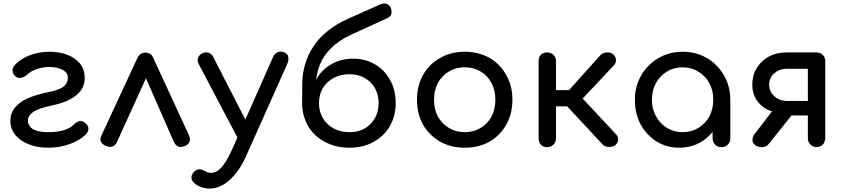

<svg xmlns="http://www.w3.org/2000/svg" viewBox="-20 -850 4881 1110"><path d="M258.8 3.9Q196.3 3.9 146.5 -15.6Q96.7 -35.2 68.4 -70.3Q40 -105.5 40 -150.4Q40 -195.3 65.4 -226.6Q90.8 -258.8 138.7 -281.2Q188.5 -302.7 255.9 -316.4Q324.2 -330.1 347.7 -349.6Q372.1 -369.1 372.1 -400.4Q372.1 -431.6 339.8 -447.3Q307.6 -462.9 265.6 -462.9Q231.4 -462.9 196.3 -452.1Q162.1 -441.4 138.7 -419.9Q124 -406.2 106.4 -401.4Q87.9 -396.5 77.1 -403.3Q57.6 -415 53.7 -433.6Q48.8 -453.1 61.5 -468.8Q91.8 -505.9 146.5 -528.3Q201.2 -550.8 266.6 -550.8Q323.2 -550.8 369.1 -533.2Q415 -515.6 442.4 -482.4Q469.7 -448.2 469.7 -398.4Q469.7 -339.8 422.9 -300.8Q376 -260.7 280.3 -240.2Q201.2 -223.6 170.9 -202.1Q140.6 -180.7 141.6 -151.4Q142.6 -120.1 171.9 -102.5Q201.2 -85.9 258.8 -85.9Q310.5 -85.9 347.7 -96.7Q383.8 -107.4 405.3 -128.9Q418.9 -143.6 436.5 -149.4Q455.1 -154.3 473.6 -137.7Q491.2 -124 491.2 -106.4Q491.2 -87.9 475.6 -72.3Q443.4 -39.1 383.8 -17.6Q325.2 3.9 258.8 3.9Z M821.3 -545.9Q835.9 -545.9 848.6 -538.1Q860.4 -530.3 867.2 -512.7Q935.5 -364.3 1073.2 -66.4Q1078.1 -54.7 1078.1 -44.9Q1078.1 -37.1 1075.2 -30.3Q1068.4 -14.6 1051.8 -6.8Q1036.1 0 1024.4 0Q1018.6 0 1013.7 -2Q997.1 -6.8 986.3 -27.3Q923.8 -168.9 798.8 -454.1Q811.5 -454.1 849.6 -454.1Q800.8 -347.7 655.3 -27.3Q646.5 -7.8 628.9 -2.9Q611.3 2.9 590.8 -6.8Q571.3 -15.6 563.5 -31.2Q560.5 -37.1 560.5 -44.9Q560.5 -54.7 566.4 -66.4Q635.7 -214.8 773.4 -512.7Q788.1 -545.9 821.3 -545.9Z M1191.4 240.2Q1172.9 240.2 1154.3 235.4Q1136.7 230.5 1118.2 219.7Q1096.7 207 1088.9 188.5Q1086.9 181.6 1086.9 174.8Q1086.9 162.1 1095.7 151.4Q1107.4 133.8 1124 129.9Q1141.6 126 1160.2 136.7Q1170.9 142.6 1180.7 146.5Q1190.4 149.4 1200.2 149.4Q1232.4 149.4 1261.7 116.2Q1291 83 1320.3 17.6Q1400.4 -162.1 1559.6 -522.5Q1568.4 -542 1586.9 -548.8Q1594.7 -551.8 1602.5 -551.8Q1613.3 -551.8 1624 -546.9Q1641.6 -540 1646.5 -521.5Q1647.5 -515.6 1647.5 -508.8Q1647.5 -496.1 1641.6 -482.4Q1560.5 -301.8 1400.4 57.6Q1364.3 138.7 1308.6 189.5Q1252.9 240.2 1191.4 240.2ZM1418.9 -22.5Q1400.4 -13.7 1383.8 -20.5Q1367.2 -27.3 1357.4 -45.9Q1281.2 -191.4 1127.9 -481.4Q1118.2 -500 1126 -517.6Q1132.8 -535.2 1152.3 -543Q1170.9 -550.8 1187.5 -544.9Q1204.1 -538.1 1213.9 -518.6Q1288.1 -375 1434.6 -87.9Q1444.3 -69.3 1441.4 -49.8Q1438.5 -30.3 1418.9 -22.5Z M2001 3.9Q1920.9 3.9 1859.4 -29.3Q1796.9 -61.5 1761.7 -120.1Q1727.5 -178.7 1726.6 -253.9Q1742.2 -253.9 1775.4 -253.9Q1775.4 -330.1 1806.6 -387.7Q1837.9 -445.3 1893.6 -477.5Q1949.2 -510.7 2021.5 -510.7Q2092.8 -510.7 2148.4 -477.5Q2204.1 -445.3 2235.4 -386.7Q2267.6 -330.1 2267.6 -253.9Q2267.6 -178.7 2233.4 -120.1Q2199.2 -61.5 2138.7 -29.3Q2079.1 3.9 2001 3.9ZM2001 -85.9Q2050.8 -85.9 2088.9 -107.4Q2126 -128.9 2147.5 -167Q2168.9 -205.1 2168.9 -253.9Q2168.9 -302.7 2147.5 -340.8Q2126 -377.9 2087.9 -399.4Q2050.8 -420.9 2001 -420.9Q1949.2 -420.9 1909.2 -399.4Q1869.1 -377.9 1845.7 -339.8Q1824.2 -302.7 1824.2 -253.9Q1824.2 -205.1 1846.7 -167Q1869.1 -128.9 1909.2 -107.4Q1949.2 -85.9 2001 -85.9ZM1726.6 -253.9Q1726.6 -282.2 1727.5 -367.2Q1728.5 -485.4 1793 -583Q1857.4 -680.7 1993.2 -742.2Q2055.7 -769.5 2179.7 -825.2Q2192.4 -830.1 2203.1 -830.1Q2210 -830.1 2215.8 -827.1Q2232.4 -822.3 2239.3 -803.7Q2246.1 -785.2 2242.2 -769.5Q2239.3 -753.9 2212.9 -742.2Q2145.5 -710.9 2009.8 -649.4Q1940.4 -617.2 1895.5 -573.2Q1850.6 -529.3 1828.1 -473.6Q1807.6 -419.9 1804.7 -357.4Q1804.7 -322.3 1802.7 -253.9Q1784.2 -253.9 1726.6 -253.9Z M2667 3.9Q2585.9 3.9 2524.4 -31.2Q2461.9 -67.4 2425.8 -128.9Q2390.6 -192.4 2390.6 -273.4Q2390.6 -355.5 2426.8 -418Q2461.9 -480.5 2524.4 -514.6Q2585.9 -550.8 2667 -550.8Q2747.1 -550.8 2809.6 -515.6Q2871.1 -480.5 2906.2 -417Q2942.4 -355.5 2942.4 -273.4Q2942.4 -192.4 2907.2 -129.9Q2872.1 -67.4 2810.5 -31.2Q2748 3.9 2667 3.9ZM2667 -85.9Q2718.8 -85.9 2758.8 -110.4Q2798.8 -133.8 2821.3 -175.8Q2843.8 -217.8 2843.8 -273.4Q2843.8 -328.1 2821.3 -370.1Q2798.8 -413.1 2758.8 -436.5Q2718.8 -460.9 2667 -460.9Q2615.2 -460.9 2575.2 -436.5Q2535.2 -413.1 2511.7 -370.1Q2489.3 -328.1 2489.3 -273.4Q2489.3 -217.8 2511.7 -175.8Q2535.2 -133.8 2575.2 -110.4Q2615.2 -85.9 2667 -85.9Z M3538.1 -11.7Q3525.4 0 3501 -1Q3477.5 -1 3464.8 -13.7Q3383.8 -100.6 3221.7 -275.4Q3279.3 -338.9 3451.2 -531.2Q3463.9 -544.9 3487.3 -546.9Q3491.2 -546.9 3494.1 -546.9Q3512.7 -546.9 3523.4 -537.1Q3539.1 -523.4 3541 -505.9Q3543 -488.3 3530.3 -473.6Q3469.7 -409.2 3348.6 -280.3Q3396.5 -228.5 3541 -74.2Q3553.7 -60.5 3553.7 -43.9Q3553.7 -26.4 3538.1 -11.7ZM3141.6 1Q3120.1 1 3106.4 -13.7Q3093.8 -28.3 3093.8 -49.8Q3093.8 -198.2 3093.8 -496.1Q3093.8 -518.6 3106.4 -533.2Q3120.1 -546.9 3141.6 -546.9Q3165 -546.9 3179.7 -533.2Q3194.3 -518.6 3194.3 -496.1Q3194.3 -440.4 3194.3 -329.1Q3225.6 -329.1 3322.3 -329.1Q3322.3 -305.7 3322.3 -235.4Q3290 -235.4 3194.3 -235.4Q3194.3 -188.5 3194.3 -49.8Q3194.3 -28.3 3179.7 -13.7Q3165 1 3141.6 1Z M3907.2 3.9Q3834 3.9 3775.4 -32.2Q3717.8 -69.3 3683.6 -130.9Q3650.4 -194.3 3650.4 -273.4Q3650.4 -351.6 3687.5 -415Q3723.6 -477.5 3786.1 -513.7Q3848.6 -550.8 3926.8 -550.8Q4004.9 -550.8 4066.4 -514.6Q4128.9 -477.5 4165 -415Q4202.1 -351.6 4202.1 -273.4Q4188.5 -273.4 4163.1 -273.4Q4163.1 -194.3 4128.9 -131.8Q4095.7 -69.3 4038.1 -32.2Q3979.5 3.9 3907.2 3.9ZM3926.8 -85.9Q3977.5 -85.9 4017.6 -110.4Q4057.6 -134.8 4081.1 -176.8Q4103.5 -219.7 4103.5 -273.4Q4103.5 -327.1 4081.1 -369.1Q4057.6 -412.1 4017.6 -435.5Q3977.5 -460.9 3926.8 -460.9Q3877 -460.9 3835.9 -436.5Q3795.9 -412.1 3771.5 -369.1Q3749 -327.1 3749 -273.4Q3749 -219.7 3772.5 -177.7Q3795.9 -134.8 3835.9 -110.4Q3877 -85.9 3926.8 -85.9ZM4150.4 1Q4128.9 1 4114.3 -13.7Q4099.6 -28.3 4099.6 -49.8Q4099.6 -100.6 4099.6 -203.1Q4104.5 -229.5 4119.1 -308.6Q4139.6 -299.8 4202.1 -273.4Q4202.1 -216.8 4202.1 -49.8Q4202.1 -28.3 4187.5 -13.7Q4172.9 1 4150.4 1Z M4699.2 0Q4678.7 0 4665 -14.6Q4650.4 -29.3 4650.4 -50.8Q4650.4 -94.7 4650.4 -182.6Q4615.2 -182.6 4509.8 -182.6Q4509.8 -186.5 4509.8 -196.3Q4457 -196.3 4416 -216.8Q4375 -238.3 4351.6 -275.4Q4329.1 -311.5 4329.1 -361.3Q4329.1 -414.1 4354.5 -456.1Q4379.9 -498 4423.8 -522.5Q4468.8 -546.9 4526.4 -546.9Q4584 -546.9 4699.2 -546.9Q4722.7 -546.9 4736.3 -533.2Q4751 -518.6 4751 -496.1Q4751 -347.7 4751 -49.8Q4750 -28.3 4736.3 -13.7Q4722.7 0 4699.2 0ZM4344.7 -11.7Q4329.1 -26.4 4330.1 -43Q4331.1 -59.6 4341.8 -74.2Q4382.8 -127 4463.9 -233.4Q4497.1 -233.4 4596.7 -233.4Q4553.7 -179.7 4425.8 -19.5Q4409.2 1 4385.7 1Q4384.8 1 4383.8 1Q4358.4 0 4344.7 -11.7ZM4526.4 -266.6Q4557.6 -266.6 4650.4 -266.6Q4650.4 -313.5 4650.4 -452.1Q4620.1 -452.1 4526.4 -452.1Q4486.3 -452.1 4457 -426.8Q4426.8 -401.4 4426.8 -361.3Q4426.8 -319.3 4457 -293Q4486.3 -266.6 4526.4 -266.6Z"/></svg>

Font: Abed
Style: Bold
Weight: 700
Designer: Johan Aakerlund
Version: Version 3.105